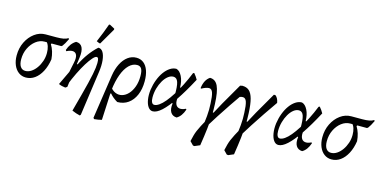

<svg xmlns="http://www.w3.org/2000/svg" viewBox="-85 -1189 3803 1904"><g transform="rotate(15 1816.5 -236.5)"><path d="M178 12Q136 12 103.5 -12Q71 -36 53 -79Q35 -122 35 -177Q35 -253 65.5 -315Q96 -377 147 -414.5Q198 -452 259 -452H369Q413 -452 441.5 -457.5Q470 -463 488 -475L495 -467Q480 -436 470.5 -419.5Q461 -403 449 -387L439 -380H268Q220 -380 179 -348.5Q138 -317 113 -265.5Q88 -214 88 -152Q88 -103 106 -76.5Q124 -50 157 -50Q188 -50 217 -69Q246 -88 269 -120.5Q292 -153 305.5 -193Q319 -233 319 -276Q319 -314 309.5 -343.5Q300 -373 282 -389L356 -407L334 -372Q353 -341 364 -305Q375 -269 378 -228Q367 -155 338.5 -101Q310 -47 269 -17.5Q228 12 178 12Z M794 237Q772 232 753 225.5Q734 219 711 209Q738 109 758 34Q778 -41 791.5 -96.5Q805 -152 813 -192Q821 -232 824.5 -260.5Q828 -289 828 -310Q828 -342 823 -354.5Q818 -367 806 -367Q791 -367 766.5 -339.5Q742 -312 712.5 -264.5Q683 -217 652.5 -154.5Q622 -92 595 -23L583 7Q564 5 546.5 0.5Q529 -4 514 -11L627 -249L642 -247Q705 -376 798 -460Q828 -461 846.5 -431.5Q865 -402 870.5 -349.5Q876 -297 866 -227L802 227ZM583 7 553 -16 603 -256Q613 -304 603.5 -330.5Q594 -357 567.5 -361Q541 -365 499 -344L492 -355Q516 -427 570 -459Q616 -459 634.5 -422.5Q653 -386 643 -315L601 -5ZM902 -673 805 -506 796 -505 766 -518Q787 -566 805.5 -613.5Q824 -661 841 -709L851 -710L901 -683Z M940 235 931 224 998 -227Q1009 -298 1036 -351Q1063 -404 1102.5 -433Q1142 -462 1190 -462Q1233 -462 1264 -437.5Q1295 -413 1311.5 -367Q1328 -321 1328 -257Q1328 -176 1302 -115.5Q1276 -55 1229 -21.5Q1182 12 1118 12Q1092 -3 1072.5 -19.5Q1053 -36 1037 -55L1002 -34L1015 -127Q1044 -85 1078.5 -71Q1113 -57 1147.5 -67Q1182 -77 1210.5 -107.5Q1239 -138 1256.5 -186Q1274 -234 1274 -295Q1274 -347 1260 -370.5Q1246 -394 1215 -394Q1170 -394 1132 -356.5Q1094 -319 1068.5 -250Q1043 -181 1032 -87L1017 222Q1000 227 981 230Q962 233 940 235Z M1481 10Q1453 10 1433.5 -17Q1414 -44 1406.5 -90Q1399 -136 1406 -192Q1414 -247 1432.5 -295.5Q1451 -344 1477.5 -380.5Q1504 -417 1535.5 -437.5Q1567 -458 1600 -458Q1635 -449 1658.5 -402Q1682 -355 1683 -288H1715L1652 -197Q1654 -293 1640.5 -334Q1627 -375 1592 -375Q1564 -375 1537.5 -354Q1511 -333 1490 -297Q1469 -261 1456.5 -216.5Q1444 -172 1444 -124Q1444 -92 1453 -74Q1462 -56 1479 -56Q1501 -56 1528.5 -75Q1556 -94 1586 -130Q1616 -166 1647.5 -215.5Q1679 -265 1710.5 -327Q1742 -389 1770 -459L1781 -464Q1806 -435 1822 -405Q1749 -268 1686 -175.5Q1623 -83 1572 -36.5Q1521 10 1481 10ZM1726 8Q1683 6 1663.5 -26Q1644 -58 1652 -116L1636 -128L1691 -214L1687 -193Q1679 -147 1690 -119.5Q1701 -92 1728 -86.5Q1755 -81 1794 -100L1800 -93Q1775 -19 1726 8Z M2317 236 2302 234 2267 198Q2275 162 2282 136.5Q2289 111 2299.5 86Q2310 61 2327 28Q2344 -5 2372 -55L2351 3Q2358 -48 2361 -84Q2364 -120 2364.5 -149.5Q2365 -179 2363 -212Q2360 -288 2348.5 -322.5Q2337 -357 2310 -357.5Q2283 -358 2233 -331L2275 -465Q2319 -465 2346 -441Q2373 -417 2387.5 -363Q2402 -309 2406 -219Q2409 -159 2406.5 -98Q2404 -37 2395.5 37.5Q2387 112 2371 213ZM2376 29 2390 -134 2415 -133Q2444 -189 2475 -243.5Q2506 -298 2538 -352.5Q2570 -407 2600 -460H2616Q2630 -449 2639 -431.5Q2648 -414 2652 -390Q2602 -319 2554.5 -248.5Q2507 -178 2462.5 -109Q2418 -40 2376 29ZM1970 236 1955 234 1920 198Q1928 162 1935 136.5Q1942 111 1952.5 86Q1963 61 1980 28Q1997 -5 2025 -55L2004 3Q2011 -48 2014 -84Q2017 -120 2017.5 -149.5Q2018 -179 2016 -212Q2013 -288 2001.5 -322.5Q1990 -357 1963 -357.5Q1936 -358 1886 -331L1881 -337Q1892 -423 1945 -458Q2001 -458 2027.5 -402Q2054 -346 2059 -219Q2062 -159 2059.5 -98Q2057 -37 2048.5 37.5Q2040 112 2024 213ZM2029 29 2043 -134 2068 -133Q2097 -189 2128 -243.5Q2159 -298 2191 -352.5Q2223 -407 2253 -460L2275 -465L2305 -390Q2255 -319 2207.5 -248.5Q2160 -178 2115.5 -109Q2071 -40 2029 29Z M2770 10Q2742 10 2722.5 -17Q2703 -44 2695.5 -90Q2688 -136 2695 -192Q2703 -247 2721.5 -295.5Q2740 -344 2766.5 -380.5Q2793 -417 2824.5 -437.5Q2856 -458 2889 -458Q2924 -449 2947.5 -402Q2971 -355 2972 -288H3004L2941 -197Q2943 -293 2929.5 -334Q2916 -375 2881 -375Q2853 -375 2826.5 -354Q2800 -333 2779 -297Q2758 -261 2745.5 -216.5Q2733 -172 2733 -124Q2733 -92 2742 -74Q2751 -56 2768 -56Q2790 -56 2817.5 -75Q2845 -94 2875 -130Q2905 -166 2936.5 -215.5Q2968 -265 2999.5 -327Q3031 -389 3059 -459L3070 -464Q3095 -435 3111 -405Q3038 -268 2975 -175.5Q2912 -83 2861 -36.5Q2810 10 2770 10ZM3015 8Q2972 6 2952.5 -26Q2933 -58 2941 -116L2925 -128L2980 -214L2976 -193Q2968 -147 2979 -119.5Q2990 -92 3017 -86.5Q3044 -81 3083 -100L3089 -93Q3064 -19 3015 8Z M3316 12Q3274 12 3241.5 -12Q3209 -36 3191 -79Q3173 -122 3173 -177Q3173 -253 3203.5 -315Q3234 -377 3285 -414.5Q3336 -452 3397 -452H3507Q3551 -452 3579.5 -457.5Q3608 -463 3626 -475L3633 -467Q3618 -436 3608.5 -419.5Q3599 -403 3587 -387L3577 -380H3406Q3358 -380 3317 -348.5Q3276 -317 3251 -265.5Q3226 -214 3226 -152Q3226 -103 3244 -76.5Q3262 -50 3295 -50Q3326 -50 3355 -69Q3384 -88 3407 -120.5Q3430 -153 3443.5 -193Q3457 -233 3457 -276Q3457 -314 3447.5 -343.5Q3438 -373 3420 -389L3494 -407L3472 -372Q3491 -341 3502 -305Q3513 -269 3516 -228Q3505 -155 3476.5 -101Q3448 -47 3407 -17.5Q3366 12 3316 12Z"/></g></svg>

Font: Alegreya
Style: Italic
Weight: 400
Italic angle: -7°
Designer: Juan Pablo del Peral
Foundry: Huerta Tipografica
Version: Version 2.009